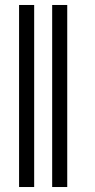

<svg xmlns="http://www.w3.org/2000/svg" viewBox="-20 -751 382 771"><path d="M117.2 -731V0H56.6V-731ZM250 -731V0H189.5V-731Z"/></svg>

Font: Inter 16pt Light
Style: Regular
Weight: 300
Version: Version 4.001;git-66647c0bb